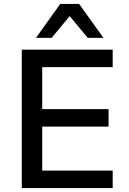

<svg xmlns="http://www.w3.org/2000/svg" viewBox="-20 -958 656 978"><path d="M91 0V-705H554V-616H195V-402H533V-313H195V-89H554V0ZM163 -765 287 -938H383L507 -765H427L335 -876L243 -765Z"/></svg>

Font: NunitoSans_10ptSemiBold
Style: Regular
Weight: 600
Designer: Vernon Adams
Foundry: Vernon Adams
Version: Version 3.101;gftools[0.9.27]